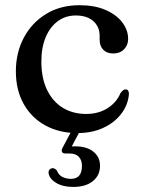

<svg xmlns="http://www.w3.org/2000/svg" viewBox="-20 -500 548 738"><path d="M472.5 -350Q472.5 -326.5 456.8 -310.5Q441 -294.5 415.5 -294.5Q390.5 -294.5 376.8 -308.8Q363 -323 363 -347V-362Q363 -397.5 338.5 -419Q314 -440.5 271 -440.5Q232.5 -440.5 202.8 -419Q173 -397.5 156 -357.8Q139 -318 139 -264Q139 -199 161.2 -153.8Q183.5 -108.5 222.2 -85.2Q261 -62 311 -62Q358.5 -62 393.2 -84Q428 -106 443 -142Q449.5 -150.5 453.8 -153.5Q458 -156.5 463 -156.5Q470 -156.5 473 -150.8Q476 -145 475.5 -137.5Q472 -96.5 446 -62.5Q420 -28.5 376.8 -8.5Q333.5 11.5 278 11.5Q208 11.5 154.5 -17.8Q101 -47 71 -100.5Q41 -154 41 -226Q41 -297.5 71.5 -355Q102 -412.5 157 -446.2Q212 -480 286 -480Q343.5 -480 385.2 -462Q427 -444 449.8 -414.2Q472.5 -384.5 472.5 -350ZM259.5 -5.5H292L251.5 71L231.5 65Q239.5 63.5 248.2 63Q257 62.5 269 62.5Q313.5 62.5 339 83Q364.5 103.5 364.5 137.5Q364.5 174 337 196.2Q309.5 218.5 261.5 218.5Q221 218.5 195 202.5Q169 186.5 166.5 163.5Q166.5 156 170.8 151.5Q175 147 181 146.5Q186.5 146 191 148.8Q195.5 151.5 199 156Q205.5 173 220.2 180.2Q235 187.5 252.5 187.5Q295 187.5 295 137.5Q295 116 283.2 103Q271.5 90 248 90H231.5Q221 90 218.2 83.5Q215.5 77 220 69Z"/></svg>

Font: Fraunces Wonky
Style: Regular
Weight: 400
Version: Version 1.000;[b76b70a41]